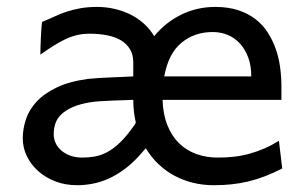

<svg xmlns="http://www.w3.org/2000/svg" viewBox="-20 -528 892 560"><path d="M712.9 -305.2Q712.9 -336.4 703.9 -360.6Q694.8 -384.8 679.4 -401.4Q664.1 -418 643.8 -426.3Q623.5 -434.6 600.6 -434.6Q546.9 -434.6 509 -403.1Q471.2 -371.6 459 -305.2ZM368.7 -236.8Q359.4 -236.3 342.8 -235.8Q326.2 -235.4 307.6 -234.6Q289.1 -233.9 271.2 -232.7Q253.4 -231.4 241.7 -229.5Q210.9 -224.1 190.9 -215.1Q170.9 -206.1 158.7 -194.3Q146.5 -182.6 141.6 -168Q136.7 -153.3 136.7 -136.7Q136.7 -122.1 142.8 -109.6Q148.9 -97.2 159.9 -88.1Q170.9 -79.1 186 -73.7Q201.2 -68.4 219.7 -68.4Q238.3 -68.4 256.3 -71.5Q274.4 -74.7 292.5 -84.2Q310.5 -93.8 329.3 -111.6Q348.1 -129.4 368.7 -158.7Q371.1 -161.6 373 -164.3Q375 -167 376 -170.9Q372.6 -186 370.6 -202.6Q368.7 -219.2 368.7 -236.8ZM803.2 -36.6Q777.3 -23.4 753.4 -14.2Q729.5 -4.9 705.3 1Q681.2 6.8 656.2 9.5Q631.3 12.2 603 12.2Q572.8 12.2 544.2 5.4Q515.6 -1.5 490 -14.9Q464.4 -28.3 442.9 -48.6Q421.4 -68.8 405.3 -95.7Q399.9 -89.4 394.3 -83.3Q388.7 -77.1 383.3 -70.8Q361.8 -47.9 339.6 -32Q317.4 -16.1 295.2 -6.3Q272.9 3.4 250.2 7.8Q227.5 12.2 205.1 12.2Q170.4 12.2 141.4 1Q112.3 -10.3 91.3 -29.1Q70.3 -47.9 58.3 -72.5Q46.4 -97.2 46.4 -124.5Q46.4 -152.3 55.7 -180.2Q64.9 -208 86.9 -231.7Q108.9 -255.4 145.5 -272.9Q182.1 -290.5 236.8 -297.9Q249.5 -299.3 268.8 -300.5Q288.1 -301.8 307.9 -302.5Q327.6 -303.2 344.5 -304Q361.3 -304.7 368.7 -305.2V-346.7Q368.7 -368.7 359.1 -384.5Q349.6 -400.4 332.8 -410.4Q315.9 -420.4 292.5 -425Q269 -429.7 241.7 -429.7Q222.2 -429.7 205.3 -425.8Q188.5 -421.9 171.6 -414.1Q154.8 -406.2 137 -395Q119.1 -383.8 97.7 -368.7Q97.7 -376.5 98.1 -389.4Q98.6 -402.3 99.1 -416.3Q99.6 -430.2 100.6 -443.1Q101.6 -456.1 102.5 -463.9Q121.6 -471.7 138.7 -479.7Q155.8 -487.8 174.3 -493.9Q192.9 -500 214.4 -503.9Q235.8 -507.8 263.7 -507.8Q288.6 -507.8 312.7 -502.4Q336.9 -497.1 358.6 -486.6Q380.4 -476.1 398.7 -460Q417 -443.8 429.7 -422.4Q462.9 -462.9 508.8 -485.4Q554.7 -507.8 607.9 -507.8Q645.5 -507.8 674.6 -498.3Q703.6 -488.8 725.1 -472.2Q746.6 -455.6 761 -433.1Q775.4 -410.6 784.4 -384.8Q793.5 -358.9 797.1 -331.1Q800.8 -303.2 800.8 -275.9V-236.8H454.1Q455.6 -193.8 468.5 -162.1Q481.4 -130.4 502.9 -109.6Q524.4 -88.9 553.2 -78.6Q582 -68.4 615.2 -68.4Q638.7 -68.4 661.1 -70.8Q683.6 -73.2 705.6 -79.1Q727.5 -85 749.3 -94.2Q771 -103.5 793.5 -117.2Z"/></svg>

Font: Andika New Basic
Style: Regular
Weight: 400
Designer: Victor Gaultney, Annie Olsen, Julie Remington, Don Collingsworth, Eric Hays
Foundry: SIL International
Version: Version 5.500; ttfautohint (v1.8.3)